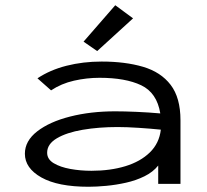

<svg xmlns="http://www.w3.org/2000/svg" viewBox="-20 -702 790 733"><path d="M318 11Q201 11 138 -24.5Q75 -60 75 -115Q75 -164 122 -200.5Q169 -237 247.5 -257Q326 -277 420 -277Q455 -277 501 -275Q547 -273 592 -269Q579 -348 519 -376.5Q459 -405 360 -405Q311 -405 262.5 -394Q214 -383 175 -357L123 -403Q171 -435 234 -451Q297 -467 368 -467Q458 -467 526 -447Q594 -427 631.5 -378Q669 -329 669 -243V0H584V-70Q564 -45 531.5 -29Q499 -13 461 -4.5Q423 4 385.5 7.5Q348 11 318 11ZM160 -119Q160 -94 185 -79Q210 -64 248.5 -57Q287 -50 329 -50Q401 -50 458.5 -67.5Q516 -85 552 -120Q588 -155 594 -207Q555 -211 509 -214Q463 -217 429 -217Q357 -217 295.5 -206.5Q234 -196 197 -174Q160 -152 160 -119ZM351 -507 299 -543 420 -682 488 -632Z"/></svg>

Font: Inconsolata ExtraExpanded
Style: Regular
Weight: 400
Width: 8
Monospace: yes
Designer: Raph Levien, Cyreal, Brenton Simpson
Foundry: Raph Levien, Cyreal, Google
Version: Version 3.001; ttfautohint (v1.8.2.53-6de2)